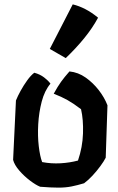

<svg xmlns="http://www.w3.org/2000/svg" viewBox="-20 -843 542 879"><path d="M429 -762Q403 -714 365.5 -668Q328 -622 281 -577L208 -619L313 -823Q342 -816 371 -801Q400 -786 429 -762ZM298 -516Q338 -512 372 -488Q406 -464 432 -430.5Q458 -397 472 -361L464 -121Q456 -105 439.5 -82.5Q423 -60 403.5 -39Q384 -18 365 -4Q335 5 308 10.5Q281 16 247.5 16Q214 16 164 12Q144 4 117 -16.5Q90 -37 68 -62.5Q46 -88 40 -111L53 -383Q61 -403 74.5 -427.5Q88 -452 104.5 -475Q121 -498 137 -510Q163 -503 182 -488.5Q201 -474 211 -460Q184 -428 171 -378Q158 -328 155 -274Q152 -220 157.5 -173.5Q163 -127 173 -101Q215 -93 257.5 -95.5Q300 -98 337 -108Q358 -169 360 -232.5Q362 -296 351 -343Q317 -369 289.5 -384.5Q262 -400 226 -414Q244 -447 259.5 -468.5Q275 -490 298 -516Z"/></svg>

Font: Langar
Style: Regular
Weight: 400
Designer: Alessia Mazzarella
Foundry: Typeland
Version: Version 1.001; ttfautohint (v1.8.3)